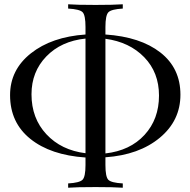

<svg xmlns="http://www.w3.org/2000/svg" viewBox="-20 -802 889 896"><path d="M822 -360Q822 -239 725.5 -159Q629 -79 472 -68V-32Q472 23 485.5 37Q499 51 553 54V74Q510 71 426 71Q337 71 298 74V54Q351 51 365 37Q379 23 379 -32V-67Q216 -78 121.5 -154Q27 -230 27 -358Q27 -476 124 -553Q221 -630 379 -641V-676Q379 -731 365.5 -745Q352 -759 298 -762V-782Q337 -779 426 -779Q510 -779 553 -782V-762Q500 -759 486 -745Q472 -731 472 -676V-641Q635 -630 728.5 -557Q822 -484 822 -360ZM127 -362Q127 -250 196.5 -175.5Q266 -101 379 -87V-622Q265 -610 196 -538.5Q127 -467 127 -362ZM722 -356Q722 -464 653 -535Q584 -606 472 -621V-86Q587 -99 654.5 -172.5Q722 -246 722 -356Z"/></svg>

Font: Playfair Display
Style: Regular
Weight: 400
Designer: Claus Eggers S?rensen
Foundry: Claus Eggers S?rensen
Version: Version 1.003